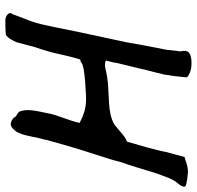

<svg xmlns="http://www.w3.org/2000/svg" viewBox="-29 -700 735 717"><g transform="rotate(90 338.5 -341.5)"><path d="M29 -10C32 -1 43 6 57 6C75 6 93 6 110 4C122 -3 132 -22 138 -37L155 -101C161 -118 168 -141 175 -165C184 -204 193 -245 202 -273C204 -274 207 -275 210 -275C217 -281 221 -283 241 -287C274 -292 302 -293 334 -295C381 -298 409 -287 439 -271C431 -234 411 -191 405 -162C390 -94 387 -72 397 -46C401 -41 408 -37 415 -33C419 -25 426 -18 438 -15C450 -11 461 -21 471 -34C479 -48 484 -62 488 -83L492 -101C493 -108 494 -114 496 -120L501 -139C502 -146 504 -156 508 -167C528 -242 551 -313 574 -384C577 -396 582 -410 585 -424C600 -466 614 -515 627 -557C639 -588 647 -620 668 -642C675 -651 684 -667 669 -669C666 -670 663 -671 660 -671C647 -674 633 -675 620 -676C605 -675 591 -672 580 -667L566 -663C560 -639 555 -621 548 -596C542 -561 519 -482 509 -448C495 -444 482 -432 469 -421L456 -410C421 -378 361 -382 305 -378C281 -377 252 -372 228 -366C219 -366 210 -366 206 -370C208 -379 211 -386 213 -397L216 -414C222 -439 228 -464 235 -492C236 -499 239 -507 240 -514C247 -540 253 -565 259 -590C260 -604 264 -619 265 -633L269 -671C264 -680 240 -689 221 -689C195 -690 172 -685 170 -667C170 -661 170 -654 172 -645L170 -635C169 -623 167 -611 166 -597L164 -586C154 -537 146 -494 138 -447C133 -425 128 -402 123 -377C106 -299 93 -238 79 -167C77 -159 76 -152 74 -145C65 -95 48 -65 33 -21C30 -18 29 -14 29 -13Z"/></g></svg>

Font: Vapor
Style: Obl
Weight: 400
Foundry: Cannot Into Space Fonts
Version: Version 0.179